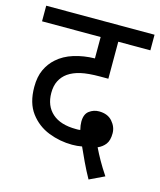

<svg xmlns="http://www.w3.org/2000/svg" viewBox="-104 -698 694 832"><g transform="rotate(15 243.0 -282.0)"><path d="M372 58Q353 24 336.5 -11Q320 -46 308 -73Q287 -69 264 -69Q209 -69 158 -89Q107 -109 74 -153Q41 -197 41 -269Q41 -315 56 -347Q71 -379 96 -401Q126 -428 169.5 -441.5Q213 -455 263 -456V-552H0V-622H486V-552H342V-386H305Q252 -386 219 -378.5Q186 -371 163 -355Q142 -340 130.5 -317.5Q119 -295 119 -263Q119 -205 156 -172Q193 -139 263 -139Q268 -139 272.5 -139Q277 -139 282 -140Q277 -160 277 -176Q277 -210 296.5 -224.5Q316 -239 340 -239Q379 -239 400 -215Q421 -191 421 -162Q421 -130 408 -113Q395 -96 374 -87Q386 -62 401.5 -34.5Q417 -7 439 26Z"/></g></svg>

Font: Noto Sans SemiCondensed
Style: Regular
Weight: 400
Width: 4
Designer: Monotype Design Team
Foundry: Monotype Imaging Inc.
Version: Version 2.013; ttfautohint (v1.8.4.7-5d5b)